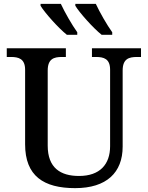

<svg xmlns="http://www.w3.org/2000/svg" viewBox="-20 -964 765 994"><path d="M326 -784H380V-797C352 -836 316 -899 295 -944H190V-934C211 -899 281 -820 326 -784ZM506 -784H561V-797C533 -836 497 -899 476 -944H370V-934C391 -899 461 -820 506 -784ZM369 10C532 10 615 -71 615 -205V-599C615 -660 648 -669 689 -669H710V-714H456V-669H477C517 -669 550 -660 550 -603V-207C550 -113 497 -53 389 -53C293 -53 227 -95 227 -210V-599C227 -660 260 -669 300 -669H321V-714H15V-669H37C76 -669 110 -660 110 -603V-217C110 -53 206 10 369 10Z"/></svg>

Font: Noto Serif Thai Medium
Style: Regular
Weight: 500
Designer: Monotype Design Team
Foundry: Monotype Imaging Inc.
Version: Version 1.901;PS 001.901;hotconv 1.0.88;makeotf.lib2.5.64775